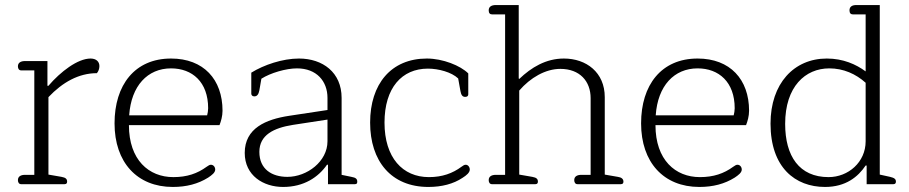

<svg xmlns="http://www.w3.org/2000/svg" viewBox="-20 -730 3602 761"><path d="M64 0H236C244 0 246 -5 246 -10C246 -21 240 -26 224 -29L172 -38V-345C228 -404 292 -440 364 -440C370 -447 374 -457 374 -468C374 -486 361 -498 339 -498C288 -498 220 -446 172 -390H168V-488H79C63 -488 51 -482 51 -467C51 -457 56 -451 64 -451H116V-37H79C63 -37 51 -31 51 -16C51 -6 56 0 64 0Z M665 11C719 11 765 -1 805 -26C820 -36 833 -46 833 -58C833 -68 826 -77 816 -77C810 -77 807 -74 799 -69C762 -42 721 -28 667 -28C570 -28 491 -96 491 -234H850C856 -249 862 -270 862 -291C862 -415 787 -498 658 -498C514 -498 434 -393 434 -241C434 -87 523 11 665 11ZM492 -273C500 -390 565 -459 658 -459C742 -459 805 -405 805 -301C805 -292 803 -280 801 -273Z M1102 11C1185 11 1242 -28 1276 -77H1280V0H1387C1395 0 1396 -5 1396 -10C1396 -21 1390 -26 1373 -29L1334 -37V-342C1334 -443 1259 -498 1165 -498C1100 -498 1026 -473 976 -442V-359C976 -353 980 -348 988 -348C999 -348 1005 -356 1008 -372L1016 -418C1052 -441 1114 -459 1157 -459C1235 -459 1278 -408 1278 -342V-294L1126 -271C1034 -257 950 -222 950 -124C950 -34 1024 11 1102 11ZM1119 -29C1058 -29 1008 -59 1008 -128C1008 -195 1065 -223 1141 -235L1278 -256V-170C1278 -90 1197 -29 1119 -29Z M1678 11C1731 11 1777 -1 1813 -25C1829 -35 1842 -46 1842 -58C1842 -68 1835 -77 1826 -77C1820 -77 1816 -74 1809 -69C1774 -43 1733 -28 1680 -28C1576 -28 1504 -105 1504 -244C1504 -382 1573 -458 1676 -458C1718 -458 1770 -444 1796 -419L1805 -369C1808 -353 1813 -346 1824 -346C1832 -346 1836 -350 1836 -356V-439C1805 -470 1735 -498 1672 -498C1530 -498 1447 -397 1447 -244C1447 -92 1530 11 1678 11Z M1930 0H2102C2110 0 2112 -5 2112 -10C2112 -21 2106 -26 2090 -29L2038 -38V-371C2082 -422 2142 -457 2201 -457C2278 -457 2321 -408 2321 -341V-37H2284C2268 -37 2256 -31 2256 -16C2256 -6 2261 0 2269 0H2441C2449 0 2451 -5 2451 -10C2451 -21 2443 -27 2429 -29L2377 -38V-345C2377 -443 2304 -498 2215 -498C2144 -498 2086 -463 2038 -417L2036 -419V-710H1945C1929 -710 1917 -704 1917 -689C1917 -678 1922 -673 1930 -673H1982V-37H1945C1929 -37 1917 -31 1917 -16C1917 -6 1922 0 1930 0Z M2752 11C2806 11 2852 -1 2892 -26C2907 -36 2920 -46 2920 -58C2920 -68 2913 -77 2903 -77C2897 -77 2894 -74 2886 -69C2849 -42 2808 -28 2754 -28C2657 -28 2578 -96 2578 -234H2937C2943 -249 2949 -270 2949 -291C2949 -415 2874 -498 2745 -498C2601 -498 2521 -393 2521 -241C2521 -87 2610 11 2752 11ZM2579 -273C2587 -390 2652 -459 2745 -459C2829 -459 2892 -405 2892 -301C2892 -292 2890 -280 2888 -273Z M3250 11C3332 11 3381 -29 3411 -74H3415V0H3521C3529 0 3531 -5 3531 -10C3531 -21 3524 -25 3508 -29L3467 -38V-710H3374C3358 -710 3347 -704 3347 -689C3347 -678 3352 -673 3360 -673H3411V-447C3373 -475 3322 -498 3257 -498C3127 -498 3034 -399 3034 -240C3034 -66 3132 11 3250 11ZM3264 -28C3148 -28 3092 -111 3092 -239C3092 -387 3172 -459 3267 -459C3323 -459 3372 -437 3411 -402V-170C3411 -87 3342 -28 3264 -28Z"/></svg>

Font: Maitree Light
Style: Regular
Weight: 300
Designer: CadsonDemak Team
Foundry: CadsonDemak
Version: Version 1.000;PS 001.000;hotconv 1.0.88;makeotf.lib2.5.64775